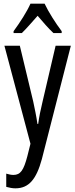

<svg xmlns="http://www.w3.org/2000/svg" viewBox="-20 -852 410 1046"><path d="M223 -832H146C127 -789 90 -731 54 -682V-672H99C123 -695 154 -731 185 -766C215 -731 243 -698 271 -672H316V-682C283 -726 244 -787 223 -832ZM4 -603 146 -69 129 -1C109 75 92 101 53 101C41 101 27 98 14 94V166C32 171 48 174 64 174C137 174 178 125 208 15L366 -603H283L212 -299C201 -254 193 -214 188 -177H184C178 -219 169 -261 161 -299L88 -603Z"/></svg>

Font: Noto Sans Malayalam UI ExtraCondensed
Style: Regular
Weight: 400
Width: 2
Designer: Jelle Bosma - Monotype Design Team
Foundry: Monotype Imaging Inc.
Version: Version 2.104